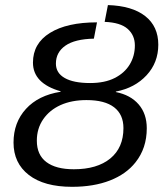

<svg xmlns="http://www.w3.org/2000/svg" viewBox="-20 -718 644 748"><path d="M400.4 -698.2Q494.6 -695.3 545.7 -655.3Q596.7 -615.2 596.7 -543.9Q596.7 -474.1 551 -424.8Q505.4 -375.5 431.6 -361.3L431.2 -359.4Q488.3 -348.1 520 -311.5Q551.8 -274.9 551.8 -218.3Q551.8 -140.6 507.8 -85.4Q471.7 -39.6 408.4 -14.9Q345.2 9.8 260.7 9.8Q151.9 9.8 92.3 -36.4Q32.7 -82.5 32.7 -162.6Q32.7 -240.7 81.1 -293.7Q129.4 -346.7 215.8 -360.4L216.3 -362.3Q108.4 -393.1 108.4 -474.1Q108.4 -548.8 174.6 -589.8Q240.7 -630.9 357.9 -630.9L345.7 -567.4Q271.5 -565.9 234.6 -540Q197.8 -514.2 197.8 -470.2Q197.8 -433.6 232.2 -414.1Q266.6 -394.5 331.1 -394.5Q388.2 -394.5 426.8 -414.1Q465.3 -433.6 485.4 -466.8Q505.4 -500 505.4 -541Q505.4 -580.6 477.3 -605.5Q449.2 -630.4 387.7 -632.8ZM267.6 -58.6Q358.4 -58.6 409.7 -100.6Q460.9 -142.6 460.9 -218.8Q460.9 -272 424.6 -300Q388.2 -328.1 316.9 -328.1Q259.3 -328.1 215.8 -308.6Q172.9 -289.1 148.2 -253.2Q123.5 -217.3 123.5 -169.9Q123.5 -114.7 160.6 -86.7Q197.8 -58.6 267.6 -58.6Z"/></svg>

Font: Arimo
Style: Italic
Weight: 400
Italic angle: -12°
Designer: Steve Matteson
Foundry: Monotype Imaging Inc.
Version: Version 1.33